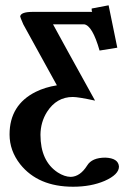

<svg xmlns="http://www.w3.org/2000/svg" viewBox="-20 -478 513 725"><path d="M328.1 -433.1Q326.7 -435.1 326.2 -439.9Q326.2 -439.9 326.2 -445.8L390.1 -458L422.9 -297.9L356 -287.1Q329.1 -381.3 297.9 -386.2H180.2Q213.4 -324.7 338.9 -98.1Q275.4 -111.8 254.9 -111.8Q193.8 -111.8 157.7 -55.7Q133.3 -17.1 132.8 30.8Q132.8 130.4 198.2 173.3Q223.6 189.5 247.1 189.9Q282.7 189 309.1 147Q327.1 117.2 377.9 117.2Q426.8 119.1 429.2 150.9Q429.2 181.2 375 205.1Q323.7 227.1 255.9 227.1Q124 227.1 56.2 142.1Q16.1 90.8 16.1 29.8Q16.1 -82 115.2 -131.3Q150.9 -148.9 194.8 -155.8Q173.8 -193.8 131.3 -271Q88.9 -348.1 67.9 -386.2Q56.2 -413.1 56.2 -416Q58.6 -432.6 101.1 -433.1Z"/></svg>

Font: Linux Libertine O
Style: Bold
Weight: 700
Designer: Philipp H. Poll
Foundry: Philipp H. Poll
Version: Version 5.0.0